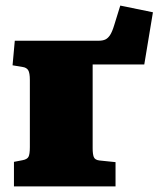

<svg xmlns="http://www.w3.org/2000/svg" viewBox="-20 -668 568 688"><path d="M30 0V-88L61 -94Q77 -97 82 -106Q87 -115 87 -141V-381Q87 -407 81 -416.5Q75 -426 61 -428L25 -434L33 -522H332Q348 -522 357.5 -526.5Q367 -531 374.5 -542.5Q382 -554 389 -577L411 -648L528 -624L497 -437H312V-137Q312 -116 316 -105.5Q320 -95 336 -93L394 -87V0Z"/></svg>

Font: Literata 18pt Black
Style: Regular
Weight: 900
Designer: Latin by Veronika Burian and Jose Scaglione. Greek by Irene Vlachou. Cyrillic by Vera Evstafieva.
Foundry: TypeTogether
Version: Version 3.103;gftools[0.9.29]